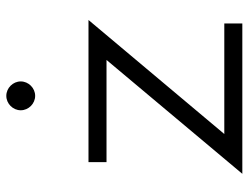

<svg xmlns="http://www.w3.org/2000/svg" viewBox="-114 -712 826 639"><g transform="rotate(-90 299.5 -393.0)"><path d="M299.5 -689.5C325.5 -689.5 347.5 -711.5 347.5 -737.5C347.5 -763.5 325.5 -785.5 299.5 -785.5C273.5 -785.5 251.5 -763.5 251.5 -737.5C251.5 -711.5 273.5 -689.5 299.5 -689.5ZM540.5 0V-60H172.5L552 -512H79V-452H419L40 0Z"/></g></svg>

Font: Spartan
Style: Regular
Weight: 400
Designer: Matt Bailey, Mirko Velimirovic
Foundry: Matt Bailey
Version: Version 1.003